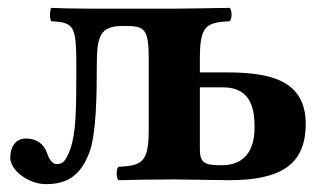

<svg xmlns="http://www.w3.org/2000/svg" viewBox="-20 -456 823 488"><path d="M358 -307V-127C358 -44 342 -35 281 -32C275 -26 275 -4 281 2C324 1 368 0 423 0L562 2C693 2 757 -37 757 -141C757 -251 669 -272 556 -272H488V-307C488 -390 503 -399 564 -402C570 -408 570 -430 564 -436C521 -435 422 -434 422 -434H213C164 -434 131 -435 110 -436C106 -425 106 -411 110 -402C171 -399 174 -389 174 -279C174 -174 173 -119 159 -78C146 -42 137 -39 124 -39C116 -39 106 -47 100 -66C91 -92 71 -104 46 -104C17 -104 6 -79 6 -55C6 -24 51 12 97 12C154 12 186 -13 207 -68C225 -116 226 -218 226 -286C226 -364 233 -390 293 -390C346 -390 358 -387 358 -307ZM627 -132C627 -74 602 -36 543 -36C497 -36 488 -43 488 -79V-234H547C622 -234 627 -172 627 -132Z"/></svg>

Font: Libertinus Serif
Style: Bold
Weight: 700
Designer: Philipp H. Poll, Khaled Hosny
Foundry: Caleb Maclennan
Version: Version 7.050;RELEASE